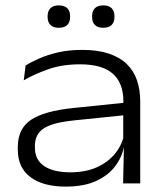

<svg xmlns="http://www.w3.org/2000/svg" viewBox="-20 -680 611 712"><path d="M436.5 0 439.5 -135 437 -147.5V-283L437.5 -305Q437.5 -372 398.2 -406.8Q359 -441.5 276.5 -441.5Q210.5 -441.5 158.2 -423Q106 -404.5 68 -382L75 -437Q95.5 -450 125.5 -463.2Q155.5 -476.5 195.5 -485.8Q235.5 -495 285 -495Q342.5 -495 383.5 -481.2Q424.5 -467.5 450.2 -442.5Q476 -417.5 488 -382.2Q500 -347 500 -303.5V0ZM223.5 12Q139.5 12 92.8 -23.2Q46 -58.5 46 -125V-134.5Q46 -203 95.2 -235.8Q144.5 -268.5 252 -279.5L446.5 -299.5L449 -253.5L259 -234Q177.5 -226 143.5 -204.8Q109.5 -183.5 109.5 -139V-132Q109.5 -87.5 143.8 -64.2Q178 -41 241 -41Q298 -41 339.8 -60Q381.5 -79 407 -110.8Q432.5 -142.5 440.5 -181.5L452.5 -135.5H439.5Q432.5 -97.5 407.2 -63.8Q382 -30 336.8 -9Q291.5 12 223.5 12ZM198 -577Q177.5 -577 167 -587.5Q156.5 -598 156.5 -617.5V-620Q156.5 -639 167 -649.5Q177.5 -660 198 -660Q219 -660 229.5 -649.5Q240 -639 240 -620V-617.5Q240 -598 229.5 -587.5Q219 -577 198 -577ZM363 -577Q342 -577 331.8 -587.5Q321.5 -598 321.5 -617.5V-620Q321.5 -639 331.8 -649.5Q342 -660 363 -660Q383.5 -660 394 -649.5Q404.5 -639 404.5 -620V-617.5Q404.5 -598 394 -587.5Q383.5 -577 363 -577Z"/></svg>

Font: Anek Gujarati SemiExpanded Light
Style: Regular
Weight: 300
Width: 6
Designer: Mrunmayee Ghaisas (Gujarati), Yesha Goshar (Latin)
Foundry: Ek Type
Version: Version 1.003